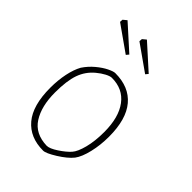

<svg xmlns="http://www.w3.org/2000/svg" viewBox="-197 -737 834 834"><g transform="rotate(45 219.5 -320.0)"><path d="M54 -205Q54 -252 62.5 -292.5Q71 -333 86 -360Q104 -387 128.5 -407.5Q153 -428 175.5 -439Q198 -450 209 -450Q294 -450 339.5 -396Q385 -342 385 -235Q385 -184 374 -137.5Q363 -91 345 -67Q325 -42 283.5 -16Q242 10 225 10Q144 10 99 -43.5Q54 -97 54 -205ZM318 -76Q334 -94 345 -136.5Q356 -179 356 -235Q356 -325 318.5 -375Q281 -425 213 -425Q202 -425 184 -415.5Q166 -406 148 -391Q113 -362 98 -319.5Q83 -277 83 -205Q83 -121 116 -69.5Q149 -18 221 -16Q239 -16 270 -36.5Q301 -57 318 -76ZM66 -622 67 -636 84 -650 195 -550 185 -538ZM185 -622 186 -636 203 -650 314 -550 304 -538Z"/></g></svg>

Font: Grenze Thin
Style: Regular
Weight: 250
Designer: Renata Polastri
Foundry: Omnibus-Type
Version: Version 1.002; ttfautohint (v1.8)